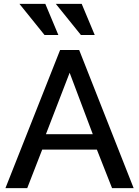

<svg xmlns="http://www.w3.org/2000/svg" viewBox="-20 -967 716 987"><path d="M289 -710H387L667 0H556L478 -198H197L120 0H8ZM457 -277 338 -593 216 -277ZM209 -787H280L213 -947H80ZM396 -787H467L400 -947H267Z"/></svg>

Font: Rising Sun Medium
Style: Regular
Weight: 500
Designer: Matt McInerney, Pablo Impallari, Rodrigo Fuenzalida (Raleway font), Stephen Hutchings (Greek), Cristiano Sobral (main ch
Foundry: The Rising Sun Project Authors
Version: Version 4.327; ttfautohint (v1.8.4.7-5d5b-dirty)